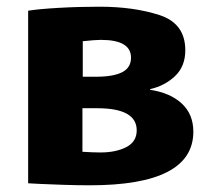

<svg xmlns="http://www.w3.org/2000/svg" viewBox="-20 -519 629 573"><path d="M277 -499Q379 -499 456 -474Q533 -449 533 -369Q533 -321 502.5 -292Q472 -263 428 -253V-251Q488 -242 522.5 -210Q557 -178 557 -126Q557 34 248 34Q212 34 167 32.5Q122 31 102 30L64 28V-487Q94 -492 154 -495.5Q214 -499 277 -499ZM371 -347Q371 -400 281 -400Q265 -400 227 -396V-290H267Q318 -290 344.5 -303.5Q371 -317 371 -347ZM280 -64Q326 -64 357 -80Q388 -96 388 -130Q388 -196 270 -196H226V-66Q258 -64 280 -64Z"/></svg>

Font: Gmarket Sans TTF Bold
Style: Regular
Weight: 700
Designer: Creative Director : Sungho Lee; Art Director : Kiwoong Choi; Project Manager : Sori Yang, Jongwook Yoon; Font Designer :
Foundry: Sandoll Inc.
Version: Version 1.000;hotconv 1.0.109;makeotfexe 2.5.65596